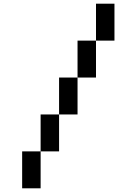

<svg xmlns="http://www.w3.org/2000/svg" viewBox="-20 -820 740 1040"><path d="M400 -400V-600H500V-400ZM100 200V0H200V200ZM200 0V-200H300V0ZM300 -200V-400H400V-200ZM500 -600V-800H600V-600Z"/></svg>

Font: FT88 Gothique
Style: Regular
Weight: 400
Designer: Ange Degheest & Oriane Charvieux
Foundry: Velvetyne Type Foundry
Version: Version 1.000;FEAKit 1.0